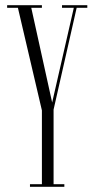

<svg xmlns="http://www.w3.org/2000/svg" viewBox="-20 -720 364 740"><path d="M95.5 0V-10H141.5V-294.5L49 -690H7.5V-700H141.5V-690H100.5L181 -325L264.5 -690H219V-700H316.5V-690H275.5L186.5 -297.5V-10H228V0Z"/></svg>

Font: Imbue 100pt ExtraLight
Style: Regular
Weight: 200
Designer: Tyler Finck
Foundry: Etcetera Type Company
Version: Version 1.102; ttfautohint (v1.8.3)